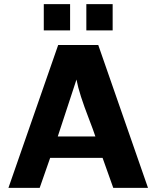

<svg xmlns="http://www.w3.org/2000/svg" viewBox="-20 -914 773 934"><path d="M193 -766V-894H321V-766ZM400 -766V-894H528V-766ZM21 0 263 -695H458L700 0H531L479 -146H224L173 0ZM261 -250H444Q435 -278 412 -337.5Q389 -397 374 -443.5Q359 -490 352 -527Z"/></svg>

Font: Coval
Style: Black
Weight: 1000
Foundry: Context Ltd
Version: Version 001.000